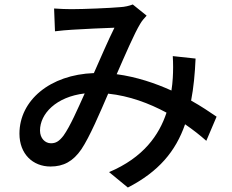

<svg xmlns="http://www.w3.org/2000/svg" viewBox="-20 -779 1040 859"><path d="M264 -172C244 -146 229 -138 208 -138C182 -138 159 -160 159 -195C159 -270 231 -346 359 -361C327 -290 294 -214 264 -172ZM949 -257C918 -278 880 -304 835 -329C846 -386 852 -448 855 -517L753 -528C755 -496 755 -461 753 -430C752 -412 750 -393 747 -374C674 -407 591 -435 502 -447C541 -536 581 -629 607 -672C615 -686 625 -697 636 -709L574 -759C559 -753 538 -748 517 -747C473 -743 354 -738 300 -738C279 -738 248 -739 222 -741L226 -639C251 -642 282 -645 303 -646C348 -649 453 -654 492 -655C465 -601 432 -524 400 -452C204 -445 67 -330 67 -181C67 -90 127 -34 206 -34C264 -34 307 -57 344 -111C381 -166 427 -274 464 -360C559 -350 647 -317 725 -275C692 -175 622 -74 468 -9L552 60C690 -11 766 -102 808 -223C843 -199 875 -174 903 -149Z"/></svg>

Font: Noto Sans CJK KR Medium
Style: Regular
Weight: 500
Designer: Ryoko NISHIZUKA (kana & ideographs); Paul D. Hunt (Latin, Greek & Cyrillic); Wenlong ZHANG (bopomofo); Sandoll Communica
Foundry: Adobe Systems Incorporated
Version: Version 1.004;PS 1.004;hotconv 1.0.82;makeotf.lib2.5.63406